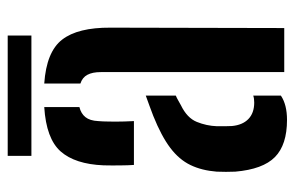

<svg xmlns="http://www.w3.org/2000/svg" viewBox="-150 -590 747 486"><g transform="rotate(-90 223.0 -346.5)"><path d="M32 -124Q31.5 -134.5 31.5 -147.5Q31.5 -160.5 32 -171Q35 -209 48.8 -237.5Q62.5 -266 92.2 -288.5Q122 -311 173 -331.5Q186 -336.5 198.8 -341.2Q211.5 -346 224.5 -350.5V-274.5Q218.5 -272 212.5 -268.5Q206.5 -265 200 -261.5Q168 -246 158 -221.5Q148 -197 147 -170.5Q147 -157 147 -149.8Q147 -142.5 147.5 -132.5Q150 -105.5 165.2 -90.8Q180.5 -76 207 -76Q217.5 -76 224.5 -78.5V-8.5Q201.5 7 163 7Q100 7 69 -23.5Q38 -54 32 -124ZM49 -380.5Q48 -394 47.8 -415.5Q47.5 -437 48 -457.5Q51 -529.5 83.2 -566Q115.5 -602.5 195.5 -607.5V-518.5Q179 -514.5 170 -503.2Q161 -492 160 -471Q159 -461 158.8 -441.8Q158.5 -422.5 159 -404.5Q159.5 -386.5 160 -380.5ZM284 0V-464.5Q284 -485.5 277.2 -498.2Q270.5 -511 255 -516V-607.5Q335.5 -602 366.2 -562.2Q397 -522.5 396.5 -440L395.5 0ZM72 -700H376.5V-640H72Z"/></g></svg>

Font: Big Shoulders Stencil Text Thin
Style: Bold
Weight: 700
Version: Version 2.001